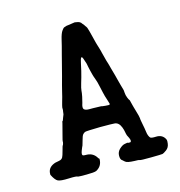

<svg xmlns="http://www.w3.org/2000/svg" viewBox="-95 -675 736 784"><g transform="rotate(-15 273.5 -283.0)"><path d="M290 -590Q306 -588 311.5 -584Q317 -580 316.5 -579.5Q316 -579 319.5 -575.5Q323 -572 324.5 -569.5Q326 -567 327.5 -565Q329 -563 329.5 -562Q330 -561 330 -561.5Q330 -562 330.5 -561Q331 -560 332 -558.5Q333 -557 334 -555Q338 -544 344 -519Q350 -494 351.5 -489Q353 -484 354.5 -478.5Q356 -473 359 -464Q362 -455 363 -450Q364 -445 365 -441.5Q366 -438 368 -430Q370 -422 371.5 -416.5Q373 -411 374.5 -405Q376 -399 378 -394Q380 -389 381 -383.5Q382 -378 384 -372Q390 -352 393.5 -338Q397 -324 398.5 -318.5Q400 -313 405 -294Q410 -275 411 -273Q412 -271 412.5 -260Q413 -249 417.5 -238Q422 -227 423.5 -226.5Q425 -226 427 -216Q429 -206 430.5 -202Q432 -198 433.5 -191Q435 -184 437 -179Q446 -149 446 -143.5Q446 -138 448 -128Q450 -118 451 -112Q452 -106 453.5 -99Q455 -92 456 -82.5Q457 -73 460 -66Q463 -59 466 -56Q471 -52 490 -53Q517 -54 528 -32Q531 -25 529 -14Q527 3 514.5 12Q502 21 497.5 22Q493 23 448.5 23.5Q404 24 401 22Q398 20 379 20Q348 19 341 12Q334 5 332 4Q324 0 324 -16.5Q324 -33 336.5 -44.5Q349 -56 359 -57.5Q369 -59 370 -59.5Q371 -60 371.5 -59Q372 -58 376.5 -58Q381 -58 382 -58Q390 -60 383 -76L377 -88Q377 -87 374.5 -96Q372 -105 372 -108Q372 -111 367 -125Q358 -148 340 -149Q333 -150 279 -150Q222 -149 216 -147Q210 -145 205.5 -139.5Q201 -134 196.5 -116.5Q192 -99 190.5 -96Q189 -93 187 -88.5Q185 -84 182 -76Q179 -68 179 -63Q179 -58 182 -56.5Q185 -55 200 -55Q225 -53 238 -32Q240 -28 241 -28Q245 -28 243 -16Q240 7 218 19Q209 23 176 23Q143 23 140 22Q136 18 101.5 19.5Q67 21 56 15.5Q45 10 33 -14V-18Q33 -44 60 -55Q64 -57 73.5 -58.5Q83 -60 88.5 -62Q94 -64 97.5 -70Q101 -76 106.5 -97Q112 -118 113 -117.5Q114 -117 116 -124.5Q118 -132 117 -132.5Q116 -133 122.5 -157Q129 -181 131.5 -191.5Q134 -202 135 -205Q136 -208 136 -210Q137 -214 138 -214Q139 -213 140.5 -218Q142 -223 142.5 -223.5Q143 -224 144 -227.5Q145 -231 147 -235Q149 -239 149 -242.5Q149 -246 150 -250.5Q151 -255 151 -256V-267Q151 -267 151.5 -269.5Q152 -272 153 -276.5Q154 -281 156.5 -289.5Q159 -298 162 -309Q165 -320 167 -329.5Q169 -339 173.5 -355.5Q178 -372 183 -390.5Q188 -409 195 -437Q202 -465 205 -476Q208 -487 209.5 -493Q211 -499 214 -510Q217 -521 220 -535Q226 -561 233.5 -571Q241 -581 242.5 -581Q244 -581 248.5 -583Q253 -585 254.5 -585Q256 -585 263 -586ZM286 -437Q282 -448 278.5 -444Q275 -440 271.5 -422.5Q268 -405 264.5 -391Q261 -377 258 -366Q255 -355 251.5 -344Q248 -333 246.5 -325.5Q245 -318 244.5 -313.5Q244 -309 243.5 -303.5Q243 -298 241 -289Q239 -280 238 -276.5Q237 -273 235 -264Q228 -244 234 -238Q240 -232 255 -232Q270 -232 271 -232L307 -231Q306 -230 322.5 -228.5Q339 -227 340.5 -228.5Q342 -230 342 -232Q342 -234 337 -248.5Q332 -263 331 -267.5Q330 -272 327 -283.5Q324 -295 320.5 -312.5Q317 -330 311.5 -344.5Q306 -359 304 -367.5Q302 -376 300 -383.5Q298 -391 297.5 -394.5Q297 -398 296 -401.5Q295 -405 294.5 -409.5Q294 -414 291 -422Q288 -430 286 -437Z"/></g></svg>

Font: TT2020 Style E
Style: Regular
Weight: 400
Version: Version 00.2